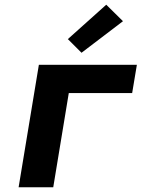

<svg xmlns="http://www.w3.org/2000/svg" viewBox="-20 -795 640 815"><path d="M59 0 145 -520H561L541 -400H272L206 0ZM326 -571 268 -629 431 -775 502 -705Z"/></svg>

Font: Iosevka Aile Heavy Oblique
Style: Regular
Weight: 900
Italic angle: -9°
Designer: Belleve Invis
Foundry: Belleve Invis
Version: Version 31.1.0; ttfautohint (v1.8.4)